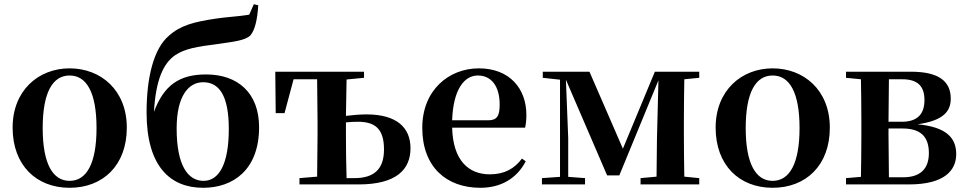

<svg xmlns="http://www.w3.org/2000/svg" viewBox="-20 -877 4598 913"><path d="M311 16C469 16 583 -90 583 -270C583 -449 459 -552 311 -552C164 -552 40 -448 40 -270C40 -92 152 16 311 16ZM311 -17C230 -17 183 -100 183 -268C183 -437 230 -518 311 -518C392 -518 439 -437 439 -268C439 -100 392 -17 311 -17Z M948 -17C873 -17 820 -91 820 -266C820 -420 876 -486 946 -486C1020 -486 1068 -426 1068 -264C1068 -98 1022 -17 948 -17ZM946 16C1088 16 1212 -69 1212 -272C1212 -434 1112 -523 960 -523C832 -523 759 -471 712 -345C721 -499 757 -575 812 -614C860 -646 915 -655 1018 -668C1091 -679 1146 -684 1171 -709C1192 -734 1204 -784 1208 -852L1187 -857L1165 -807C1117 -799 1054 -796 1003 -788C906 -773 839 -758 782 -706C712 -646 677 -512 677 -342C677 -85 790 16 946 16Z M1404 0H1685C1866 0 1932 -72 1932 -172C1932 -270 1867 -333 1723 -333C1692 -333 1659 -330 1625 -326L1628 -499L1711 -507V-536H1289L1291 -339H1333L1376 -500H1488L1490 -301V-235L1488 -37L1404 -30ZM1625 -295C1643 -297 1662 -298 1682 -298C1765 -298 1806 -263 1806 -166C1806 -72 1758 -30 1665 -30H1628C1626 -87 1625 -177 1625 -235Z M2264 16C2363 16 2438 -29 2480 -110L2462 -123C2427 -76 2380 -48 2309 -48C2209 -48 2134 -113 2130 -270H2477C2481 -288 2483 -306 2483 -331C2483 -455 2404 -552 2257 -552C2115 -552 1988 -449 1988 -269C1988 -84 2102 16 2264 16ZM2130 -305C2135 -452 2188 -518 2252 -518C2316 -518 2356 -468 2356 -380C2356 -326 2344 -305 2301 -305Z M2643 0H2762V-30L2682 -36V-220L2671 -498L2867 -43H2925L3111 -495L3104 -218L3102 -37L3026 -30V0H3305V-30L3234 -37C3233 -94 3232 -179 3232 -235V-301C3232 -356 3233 -442 3234 -500L3305 -507V-536H3094L2942 -170L2783 -536H2561V-507L2643 -498V-36L2557 -30V0Z M3654 16C3812 16 3926 -90 3926 -270C3926 -449 3802 -552 3654 -552C3507 -552 3383 -448 3383 -270C3383 -92 3495 16 3654 16ZM3654 -17C3573 -17 3526 -100 3526 -268C3526 -437 3573 -518 3654 -518C3735 -518 3782 -437 3782 -268C3782 -100 3735 -17 3654 -17Z M4072 0H4302C4474 0 4527 -69 4527 -144C4527 -222 4480 -273 4343 -286C4472 -304 4501 -352 4501 -408C4501 -487 4449 -536 4312 -536H4003V-507L4074 -500C4075 -442 4076 -357 4076 -301V-235C4076 -179 4075 -94 4074 -36L4003 -30V0ZM4207 -500H4271C4345 -500 4376 -466 4376 -401C4376 -333 4341 -298 4268 -298H4205ZM4205 -266H4272C4361 -266 4397 -224 4397 -149C4397 -75 4357 -34 4275 -34H4207L4205 -235Z"/></svg>

Font: Noto Serif CJK TC
Style: Bold
Weight: 700
Designer: Ryoko NISHIZUKA 西塚涼子 (kana & ideographs); Frank Grießhammer (Latin, Greek & Cyrillic); Wenlong ZHANG 张文龙 (bopomofo); San
Foundry: Adobe
Version: Version 2.001;hotconv 1.1.0;makeotfexe 2.6.0